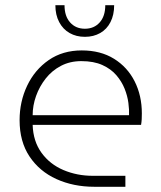

<svg xmlns="http://www.w3.org/2000/svg" viewBox="-20 -715 617 735"><path d="M341 0Q261 0 196 -29.5Q131 -59 93 -116Q55 -173 55 -255Q55 -326 84 -387Q113 -448 166.5 -485Q220 -522 293 -522Q365 -522 416.5 -490Q468 -458 495.5 -403.5Q523 -349 523 -281Q523 -270 522.5 -259Q522 -248 520 -237H105Q107 -174 139 -130Q171 -86 223 -64Q275 -42 335 -42H460V0ZM105 -274H474Q475 -294 471.5 -321Q468 -348 457 -375.5Q446 -403 425.5 -427Q405 -451 372 -466Q339 -481 291 -481Q248 -481 213.5 -463Q179 -445 155 -414.5Q131 -384 118 -347.5Q105 -311 105 -274ZM305 -574Q272 -574 246.5 -588.5Q221 -603 206.5 -630.5Q192 -658 192 -695H227Q227 -653 248.5 -629Q270 -605 305 -605Q340 -605 361.5 -629Q383 -653 383 -695H417Q417 -658 403 -630.5Q389 -603 363.5 -588.5Q338 -574 305 -574Z"/></svg>

Font: MuseoModerno Thin ExtraLight
Style: Regular
Weight: 250
Version: Version 1.002